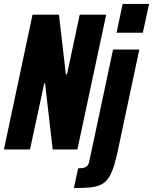

<svg xmlns="http://www.w3.org/2000/svg" viewBox="-30 -763 781 980"><path d="M-10 0 136 -688H271L306 -384H312L377 -688H512L365 0H239L200 -338H196L123 0ZM565 -596 596 -743H731L699 -596ZM347 197 369 96Q394 96 405.5 90.5Q417 85 421.5 74Q426 63 429 45L547 -510H681L577 -20Q565 40 553 79.5Q541 119 525.5 143Q510 167 487.5 178.5Q465 190 431 193.5Q397 197 347 197Z"/></svg>

Font: Saira Condensed ExtraBold
Style: Italic
Weight: 800
Width: 3
Italic angle: -12°
Designer: Hector Gatti with collaboration of the Omnibus-Type team
Foundry: Omnibus-Type
Version: Version 1.101